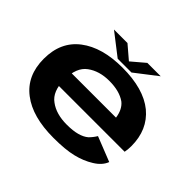

<svg xmlns="http://www.w3.org/2000/svg" viewBox="-162 -945 1172 1172"><g transform="rotate(45 424.5 -358.5)"><path d="M421 6V-108.5Q329.5 -108.5 273.5 -150.5Q216 -191 216 -293.5Q216 -398 273.5 -439.5Q330.5 -481.5 416.5 -481.5Q504.5 -481.5 556.5 -444.5Q594.5 -414.5 603.5 -351.5H199V-241.5H788Q793 -265 793 -294.5Q793 -435.5 696.5 -516Q599 -595.5 416 -595.5Q241 -595.5 139.5 -518Q37.5 -440.5 37.5 -294Q37.5 -148.5 139 -71Q239 6 421 6ZM421 -108.5V6Q523 6 586 -9.5Q649 -24.5 699.5 -56Q750 -87 766 -130.5L605.5 -194Q589.5 -167.5 569 -147.5Q547 -128.5 510.5 -118.5Q475 -108.5 421 -108.5ZM356.5 -613H475.5L618 -723H502.5L416.5 -650L331 -723H214.5Z"/></g></svg>

Font: Anybody Expanded
Style: Bold
Weight: 700
Width: 7
Designer: Tyler Finck
Foundry: Etcetera Type Company
Version: Version 1.113;gftools[0.9.25]